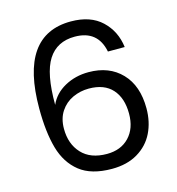

<svg xmlns="http://www.w3.org/2000/svg" viewBox="-109 -832 854 928"><g transform="rotate(-15 317.5 -368.0)"><path d="M465 -551Q443 -662 328 -662Q239 -662 195 -593.5Q151 -525 152 -368Q175 -420 228.5 -449.5Q282 -479 348 -479Q451 -479 512.5 -415Q574 -351 574 -238Q574 -170 547.5 -116Q521 -62 467.5 -30Q414 2 338 2Q235 2 177 -44Q119 -90 96 -171Q73 -252 73 -371Q73 -738 329 -738Q427 -738 483 -685Q539 -632 549 -551ZM329 -402Q286 -402 248 -384.5Q210 -367 186.5 -331.5Q163 -296 163 -245Q163 -169 207 -121.5Q251 -74 333 -74Q403 -74 444.5 -117.5Q486 -161 486 -235Q486 -313 446 -357.5Q406 -402 329 -402Z"/></g></svg>

Font: A Bank Premium Regular
Style: Regular
Weight: 400
Designer: Ninad Kale (Devanagari), Jonny Pinhorn (Latin), Htun Naung (Myanmar)
Foundry: Indian Type Foundry
Version: 4.004